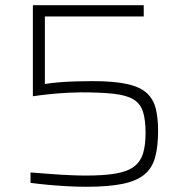

<svg xmlns="http://www.w3.org/2000/svg" viewBox="-20 -708 713 736"><path d="M310 8Q278 8 240 6Q202 4 164.5 0.5Q127 -3 97 -7V-47Q135 -44 174.5 -41Q214 -38 249.5 -36.5Q285 -35 309 -35Q380 -35 425 -43Q470 -51 494.5 -70Q519 -89 528.5 -120.5Q538 -152 538 -198Q538 -249 528 -280Q518 -311 491.5 -327Q465 -343 416 -348.5Q367 -354 289 -354Q272 -354 241.5 -352.5Q211 -351 175.5 -347.5Q140 -344 106 -339V-688H531V-645H152V-386Q176 -390 206 -392.5Q236 -395 269 -396Q302 -397 335 -397Q419 -397 469 -385.5Q519 -374 544 -350Q569 -326 577.5 -290Q586 -254 586 -206Q586 -146 574.5 -104.5Q563 -63 533 -38.5Q503 -14 449 -3Q395 8 310 8Z"/></svg>

Font: Saira SemiExpanded ExtraLight
Style: Regular
Weight: 250
Width: 6
Designer: Hector Gatti with collaboration of the Omnibus-Type team
Foundry: Omnibus-Type
Version: Version 1.101